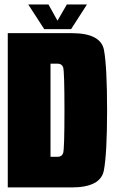

<svg xmlns="http://www.w3.org/2000/svg" viewBox="-20 -820 500 840"><path d="M14 0H293Q420.5 0 434.5 -74.8Q448.5 -149.5 448.5 -338Q448.5 -526.5 435 -600.8Q421.5 -675 293 -675H14ZM201 -134V-541.5H232Q250.5 -541.5 256.2 -525.5Q262 -509.5 262 -338Q262 -166.5 256.2 -150.2Q250.5 -134 232 -134ZM173.5 -692.5H291L360.5 -800.5H272.5L231.5 -729.5L192 -800.5H103.5Z"/></svg>

Font: Anybody ExtraCondensed Black
Style: Regular
Weight: 900
Width: 2
Version: Version 1.113;gftools[0.9.25]